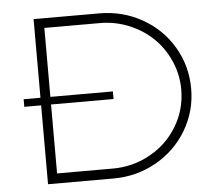

<svg xmlns="http://www.w3.org/2000/svg" viewBox="-51 -754 904 810"><g transform="rotate(-5 401.5 -349.5)"><path d="M397.9 -699.2Q496.6 -699.2 579.1 -652.8Q661.6 -606.4 709.2 -525.9Q756.8 -445.3 756.8 -349.1Q756.8 -253.9 709 -173.6Q661.1 -93.3 578.4 -46.6Q495.6 0 397 0H120.1V-334H48.8V-366.2H120.1V-699.2ZM397.9 -42Q483.9 -42 556.9 -82.8Q629.9 -123.5 672.4 -194.3Q714.8 -265.1 714.8 -349.1Q714.8 -412.6 689.7 -469.7Q664.6 -526.9 622.1 -568.1Q579.6 -609.4 520.8 -633.8Q461.9 -658.2 397 -658.2H162.1V-366.2H426.8V-334H162.1V-42Z"/></g></svg>

Font: Montserrat-Arabic ExtraLight
Style: Regular
Weight: 275
Designer: Mohamed Gaber
Foundry: Kief Type Foundry
Version: Version 5.008;PS 005.008;hotconv 1.0.88;makeotf.lib2.5.64775